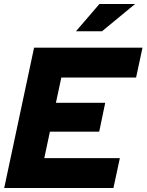

<svg xmlns="http://www.w3.org/2000/svg" viewBox="-20 -938 731 958"><path d="M1 0ZM1 0 150 -700H691L659 -551H286L259 -425H505L475 -281H229L201 -149H578L546 0ZM476 -918H654L489 -782H359Z"/></svg>

Font: Rosa Sans Black
Style: Italic
Weight: 900
Italic angle: -12°
Designer: Pentagram / MCKL
Foundry: Pentagram / MCKL
Version: Version 1.005;September 16, 2019;FontCreator 11.5.0.2425 64-